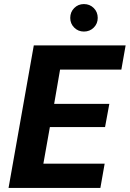

<svg xmlns="http://www.w3.org/2000/svg" viewBox="-20 -923 637 943"><path d="M22 0 146 -700H597L576 -581H275L246 -413H517L496 -299H225L193 -119H494L473 0ZM392 -768Q364 -768 344.5 -787.5Q325 -807 325 -835Q325 -864 344.5 -883.5Q364 -903 392 -903Q421 -903 440.5 -883.5Q460 -864 460 -835Q460 -807 440.5 -787.5Q421 -768 392 -768Z"/></svg>

Font: DM Sans 16pt Black
Style: Italic
Weight: 900
Italic angle: -10°
Version: Version 4.004;gftools[0.9.30]